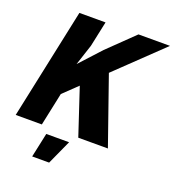

<svg xmlns="http://www.w3.org/2000/svg" viewBox="-168 -820 1034 1139"><g transform="rotate(20 349.0 -250.0)"><path d="M-11 0 137 -698H302L268 -538L225 -407L347 -540L510 -698H709L198 -208L154 0ZM384 0 259 -377 412 -455 571 0ZM165 198 198 44H342L272 198Z"/></g></svg>

Font: Azeret Mono Thin
Style: Bold Italic
Weight: 700
Italic angle: -12°
Version: Version 1.002